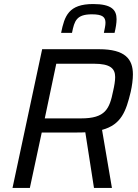

<svg xmlns="http://www.w3.org/2000/svg" viewBox="-20 -932 685 952"><path d="M442 -912C320 -912 300 -853 283 -769H337C349 -829 359 -861 436 -861C489 -861 503 -847 503 -819C503 -806 499 -789 495 -769H548C554 -794 558 -817 558 -837C558 -883 533 -912 442 -912ZM189 -688 42 0H128L187 -275H360C375 -275 390 -275 403 -276L446 0H535L486 -288C582 -314 605 -381 628 -476C635 -507 639 -539 639 -563C639 -639 601 -688 471 -688ZM382 -345H202L259 -616H446C526 -616 551 -593 551 -550C551 -531 547 -507 541 -481C523 -392 503 -345 382 -345Z"/></svg>

Font: Saira UNSAM
Style: Italic
Weight: 400
Italic angle: -12°
Designer: Hector Gatti with collaboration of the Omnibus-Type team
Foundry: Omnibus-Type
Version: Version 0.072;PS 000.072;hotconv 1.0.88;makeotf.lib2.5.64775